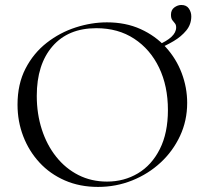

<svg xmlns="http://www.w3.org/2000/svg" viewBox="-20 -724 806 756"><path d="M366 12Q294 12 235.5 -13.5Q177 -39 135.5 -84Q94 -129 71.5 -187.5Q49 -246 49 -312Q49 -393 80.5 -454Q112 -515 164 -555.5Q216 -596 278 -616Q340 -636 401 -636Q475 -636 533.5 -609.5Q592 -583 633 -538Q674 -493 695.5 -436Q717 -379 717 -319Q717 -249 689 -189Q661 -129 612.5 -84Q564 -39 500.5 -13.5Q437 12 366 12ZM401.4 -9Q468.6 -9 523 -41.4Q577.4 -73.8 609.3 -137Q641.2 -200.2 641.2 -290.8Q641.2 -385.2 606.4 -457.6Q571.6 -530 508.4 -571.5Q445.2 -613 359.4 -613Q248.4 -613 186.6 -541.6Q124.8 -470.2 124.8 -346.6Q124.8 -276 144.6 -214.5Q164.4 -153 201.3 -106.7Q238.2 -60.4 288.9 -34.7Q339.6 -9 401.4 -9ZM602.8 -532 599.6 -546Q673.6 -577 673.6 -615.8Q673.6 -626.6 668.5 -632.3Q663.4 -638 658.3 -645Q653.2 -652 653.2 -666.2Q653.2 -685 666.5 -694.7Q679.8 -704.4 694 -704.4Q714.2 -704.4 723.7 -690.3Q733.2 -676.2 733.2 -659.6Q733.2 -628 713.5 -604Q693.8 -580 663.8 -562.2Q633.8 -544.4 602.8 -532Z"/></svg>

Font: Cormorant Infant Light
Style: Regular
Weight: 300
Designer: Christian Thalmann (Catharsis Fonts)
Foundry: Catharsis Fonts
Version: Version 4.001